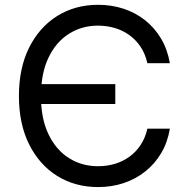

<svg xmlns="http://www.w3.org/2000/svg" viewBox="-20 -757 769 787"><path d="M382.3 9.8Q288.1 9.8 214.8 -35.6Q141.6 -81.1 99.6 -164.8Q57.6 -248.5 57.6 -363.3Q57.6 -478.5 99.6 -562.3Q141.6 -646 214.8 -691.7Q288.1 -737.3 382.3 -737.3Q437.5 -737.3 486.6 -721.2Q535.6 -705.1 575 -673.8Q614.3 -642.6 640.4 -598.4Q666.5 -554.2 676.3 -498H584Q575.7 -535.6 556.9 -564.2Q538.1 -592.8 511 -612.5Q483.9 -632.3 450.9 -642.1Q418 -651.9 381.8 -651.9Q315.4 -651.9 262.5 -618.4Q209.5 -585 178.7 -520.5Q147.9 -456.1 147.9 -363.3Q147.9 -271 178.7 -206.8Q209.5 -142.6 262.5 -109.1Q315.4 -75.7 381.8 -75.7Q418 -75.7 450.9 -85.4Q483.9 -95.2 511 -115Q538.1 -134.8 556.9 -163.6Q575.7 -192.4 584 -229.5H676.3Q667 -173.8 640.9 -129.6Q614.7 -85.4 575.4 -54.2Q536.1 -22.9 487.1 -6.6Q438 9.8 382.3 9.8ZM115.7 -330.6V-412.1H452.6V-330.6Z"/></svg>

Font: Inter 16pt
Style: Regular
Weight: 400
Version: Version 4.001;git-66647c0bb